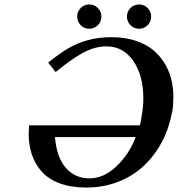

<svg xmlns="http://www.w3.org/2000/svg" viewBox="-20 -824 793 856"><path d="M585 -212.9H225.1Q232.4 -122.6 273.4 -75.7Q314.5 -28.8 378.9 -28.8Q442.9 -28.8 499.5 -82.8Q556.2 -136.7 585 -212.9ZM228 -502.9 194.8 -544.9Q247.1 -586.4 284.4 -608.6Q321.8 -630.9 369.9 -644.5Q418 -658.2 477.1 -658.2Q534.2 -658.2 580.8 -643.6Q627.4 -628.9 658.9 -604Q690.4 -579.1 711.9 -544.9Q733.4 -510.7 743.2 -472.4Q752.9 -434.1 752.9 -392.1Q752.9 -354 748 -327.1Q734.4 -253.4 702.1 -191.4Q668.9 -129.4 620.4 -84Q571.8 -38.6 506.1 -13.2Q440.4 12.2 365.2 12.2Q296.9 12.2 245.8 -6.8Q194.8 -25.9 165.3 -59.8Q135.7 -93.8 121.8 -135.7Q107.9 -177.7 107.9 -228Q107.9 -238.8 109.9 -265.1H604Q608.9 -287.1 609.9 -296.9Q619.1 -345.7 619.1 -383.8Q619.1 -487.8 574.2 -552.5Q529.3 -617.2 455.1 -617.2Q400.9 -617.2 347.4 -587.2Q293.9 -557.1 228 -502.9ZM339.8 -711.7Q324.2 -727.5 324.2 -750Q324.2 -772.5 339.8 -788.3Q355.5 -804.2 377.9 -804.2Q400.4 -804.2 416.3 -788.3Q432.1 -772.5 432.1 -750Q432.1 -727.5 416.3 -711.7Q400.4 -695.8 377.9 -695.8Q355.5 -695.8 339.8 -711.7ZM561.8 -711.7Q545.9 -727.5 545.9 -750Q545.9 -772.5 561.8 -788.3Q577.6 -804.2 600.1 -804.2Q622.6 -804.2 638.2 -788.3Q653.8 -772.5 653.8 -750Q653.8 -727.5 638.2 -711.7Q622.6 -695.8 600.1 -695.8Q577.6 -695.8 561.8 -711.7Z"/></svg>

Font: Linux Libertine G
Style: Semibold Italic
Weight: 600
Italic angle: -11.5°
Designer: Philipp H. Poll
Foundry: Philipp H. Poll
Version: Version 5.1.1